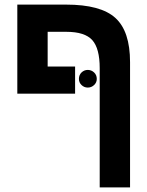

<svg xmlns="http://www.w3.org/2000/svg" viewBox="-20 -626 640 834"><path d="M267.1 -606Q417.5 -606 481.2 -548.1Q544.9 -490.2 544.9 -356V188H413.1V-330.1Q413.1 -415.5 380.9 -451.7Q348.6 -487.8 268.1 -487.8H187V-336.9H306.2V-219.2H55.2V-606ZM322.8 -283.2Q322.8 -300.3 334.2 -311.3Q345.7 -322.3 361.3 -322.3Q377 -322.3 388.7 -311.3Q400.4 -300.3 400.4 -283.2Q400.4 -267.6 388.7 -256.6Q377 -245.6 361.3 -245.6Q345.7 -245.6 334.2 -256.6Q322.8 -267.6 322.8 -283.2Z"/></svg>

Font: Liberation Mono
Style: Bold
Weight: 700
Monospace: yes
Designer: Steve Matteson
Foundry: Ascender Corporation
Version: Version 2.1.5